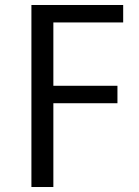

<svg xmlns="http://www.w3.org/2000/svg" viewBox="-20 -750 558 770"><path d="M106 -730H474V-660H194V-406H451V-336H194V0H106Z"/></svg>

Font: Sintony
Style: Regular
Weight: 400
Version: Version 001.001